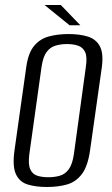

<svg xmlns="http://www.w3.org/2000/svg" viewBox="-20 -735 449 767"><path d="M167 12Q123 12 90.5 2Q58 -8 43.5 -39.5Q29 -71 38 -135L85 -468Q93 -524 116.5 -552Q140 -580 175.5 -589.5Q211 -599 254 -599Q298 -599 330.5 -589Q363 -579 378.5 -551Q394 -523 387 -468L340 -136Q331 -71 307 -39.5Q283 -8 247.5 2Q212 12 167 12ZM173 -27Q198 -27 219 -33Q240 -39 254.5 -58.5Q269 -78 275 -118L323 -468Q329 -508 320 -527Q311 -546 292 -552.5Q273 -559 248 -559Q222 -559 201 -552.5Q180 -546 166 -527Q152 -508 146 -468L97 -118Q92 -78 101 -58.5Q110 -39 129 -33Q148 -27 173 -27ZM258 -634 158 -715H223L301 -634Z"/></svg>

Font: Alumni Sans
Style: Italic
Weight: 400
Italic angle: -8°
Version: Version 1.016